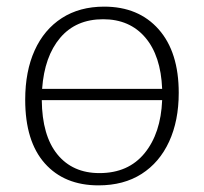

<svg xmlns="http://www.w3.org/2000/svg" viewBox="-20 -552 615 579"><path d="M294 -532Q398 -532 458.5 -463.5Q519 -395 519 -272Q519 -188 490 -125Q461 -62 407 -27.5Q353 7 277 7Q174 7 115 -59.5Q56 -126 56 -251Q56 -337 84.5 -400Q113 -463 166.5 -497.5Q220 -532 294 -532ZM291 -494Q209 -494 161.5 -438Q114 -382 107 -284H469Q465 -384 418 -439Q371 -494 291 -494ZM280 -30Q367 -30 416 -90Q465 -150 469 -250H106Q107 -143 153 -86.5Q199 -30 280 -30Z"/></svg>

Font: Bitter Light
Style: Regular
Weight: 300
Designer: Sol Matas, and Bitter project Authors
Foundry: Sol Matas
Version: Version 2.001